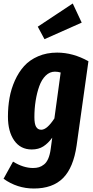

<svg xmlns="http://www.w3.org/2000/svg" viewBox="-25 -846 527 1088"><path d="M387.2 -826.2 438 -717.8 227.1 -624 189 -694.8ZM298.8 -547.9Q388.7 -547.9 476.1 -499L409.2 -22Q391.1 104 332.3 163.1Q273.4 222.2 167 222.2Q72.3 222.2 -4.9 167L48.8 69.8Q107.4 106 162.1 106Q181.2 106 195.8 101.6Q210.4 97.2 224.6 85.9Q238.8 74.7 248.3 53Q257.8 31.2 262.2 -1L271 -65.9Q247.6 -33.7 220.5 -16.4Q193.4 1 154.8 1Q91.3 1 55.7 -49.6Q20 -100.1 20 -185.1Q20 -240.7 29.1 -291.5Q38.1 -342.3 59.3 -389.6Q80.6 -437 111.8 -471.7Q143.1 -506.3 191.2 -527.1Q239.3 -547.9 298.8 -547.9ZM286.1 -439.9Q256.8 -439.9 233.9 -417.5Q210.9 -395 197.5 -357.4Q184.1 -319.8 177 -275.1Q169.9 -230.5 169.9 -182.1Q169.9 -143.6 179.7 -127.2Q189.5 -110.8 209 -110.8Q241.2 -110.8 283.2 -174.8L318.8 -435.1Q302.7 -439.9 286.1 -439.9Z"/></svg>

Font: Fira Sans Compressed
Style: Bold Italic
Weight: 700
Width: 3
Italic angle: -8°
Designer: Carrois Corporate & Edenspiekermann AG
Foundry: Carrois Corporate GbR & Edenspiekermann AG
Version: Version 4.203;PS 004.203;hotconv 1.0.88;makeotf.lib2.5.64775